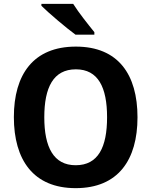

<svg xmlns="http://www.w3.org/2000/svg" viewBox="-20 -967 787 997"><path d="M360 -947H195V-937C232 -900 324 -822 372 -787H470V-800C440 -837 388 -902 360 -947ZM694 -358C694 -580 594 -725 374 -725C153 -725 52 -580 52 -359C52 -137 153 10 373 10C594 10 694 -137 694 -358ZM210 -358C210 -513 257 -607 374 -607C490 -607 536 -513 536 -358C536 -203 490 -109 373 -109C258 -109 210 -203 210 -358Z"/></svg>

Font: Noto Sans Display
Style: Bold
Weight: 700
Designer: Monotype Design Team
Foundry: Monotype Imaging Inc.
Version: Version 1.900